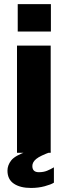

<svg xmlns="http://www.w3.org/2000/svg" viewBox="-20 -737 326 926"><path d="M224.5 -517V0H62V-517ZM65.5 -585V-717H225.5V-585ZM16 86Q16 60 34 36.8Q52 13.5 110 -6.5L227 -5Q173.5 14 154.8 29.5Q136 45 136 63.5Q136 78.5 143.8 86Q151.5 93.5 167.5 93.5Q190 93.5 207 86.5Q224 79.5 240 70V144Q226 153 195.5 161.2Q165 169.5 129.5 169.5Q77.5 169.5 46.8 148.8Q16 128 16 86Z"/></svg>

Font: Public Sans ExtraBold
Style: Regular
Weight: 800
Designer: The Public Sans Project Authors: Dan O. Williams and USWDS (Libre Franklin designed by Pablo Impallari and Rodrigo Fuenz
Version: Version 1.007